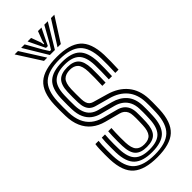

<svg xmlns="http://www.w3.org/2000/svg" viewBox="-311 -1043 1105 1105"><g transform="rotate(-45 241.0 -491.0)"><path d="M241.5 9.2Q140 9.2 91.5 -32.6Q43 -74.5 39.2 -176Q38.8 -192.5 38.6 -215.8Q38.5 -239 39.5 -261.2Q40.5 -283.5 42.8 -297.2H69Q67.2 -286.8 66.2 -267Q65.2 -247.2 65.1 -223.6Q65 -200 65.8 -177Q69 -86.5 111.2 -49.2Q153.5 -12 241.5 -12Q332.8 -12 373.6 -50.4Q414.5 -88.8 418.2 -177Q418.8 -191.8 419.1 -205.5Q419.5 -219.2 419.6 -233.4Q419.8 -247.5 419 -263.2Q416.8 -328 382.5 -368.8Q348.2 -409.5 287.5 -426.2L197.8 -451Q180 -456 167.8 -466.6Q155.5 -477.2 149 -494.8Q142.5 -512.2 141.8 -537.2Q141 -561.2 141.1 -579.9Q141.2 -598.5 142 -622.2Q143.8 -676.5 167.1 -700.5Q190.5 -724.5 241.2 -724.5Q288.5 -724.5 311.1 -701.1Q333.8 -677.8 336 -621.5Q336.8 -600.8 336.1 -568Q335.5 -535.2 334.5 -505.8H308Q309.2 -536.5 309.8 -567.5Q310.2 -598.5 309.5 -620.8Q307.8 -668 290.5 -685.8Q273.2 -703.5 241.2 -703.5Q206.5 -703.5 188.2 -685.4Q170 -667.2 168.2 -619.5Q167.5 -600.2 167.6 -579.9Q167.8 -559.5 168.2 -538.2Q168.8 -519.5 172.9 -507.2Q177 -495 184.9 -487.9Q192.8 -480.8 203.8 -477.5L293 -451.8Q364.2 -431.8 403.5 -384.1Q442.8 -336.5 445.5 -264.2Q446.2 -250.5 446.1 -235.2Q446 -220 445.6 -204.9Q445.2 -189.8 444.8 -176Q440.5 -77 393.5 -33.9Q346.5 9.2 241.5 9.2ZM241.5 -33Q166.5 -33 130.9 -65.9Q95.2 -98.8 92.2 -178Q91.8 -197.5 91.8 -220Q91.8 -242.5 92.5 -263.1Q93.2 -283.8 95 -297.2H121.2Q119.8 -283 119 -263.2Q118.2 -243.5 118.1 -221.6Q118 -199.8 118.8 -178.8Q121.2 -111.5 150.1 -82.9Q179 -54.2 241.5 -54.2Q306.8 -54.2 334.8 -84Q362.8 -113.8 365.2 -179.2Q366 -194 366.4 -207.2Q366.8 -220.5 366.8 -233.6Q366.8 -246.8 366.2 -261Q365.2 -291.5 354.4 -314.2Q343.5 -337 323.9 -352.1Q304.2 -367.2 276.5 -374.8L185.8 -398.8Q158.2 -406.2 136.9 -422.6Q115.5 -439 102.8 -466.6Q90 -494.2 88.8 -535.8Q88.2 -552.8 88.2 -566.8Q88.2 -580.8 88.4 -594.4Q88.5 -608 89 -623.5Q92 -701.5 128.1 -734.2Q164.2 -767 241.2 -767Q317.2 -767 351.5 -733.5Q385.8 -700 388.8 -622.8Q389.5 -602.2 389 -568.2Q388.5 -534.2 387 -505.8H360.8Q362 -535.5 362.5 -568.6Q363 -601.8 362.2 -622Q359.8 -689.8 330.8 -717.8Q301.8 -745.8 241.2 -745.8Q180 -745.8 149 -718.5Q118 -691.2 115.5 -623Q114.5 -598.5 114.6 -578.8Q114.8 -559 115.2 -536.5Q116.2 -504.8 125.2 -482Q134.2 -459.2 151 -445.1Q167.8 -431 191.8 -424.5L282 -400.2Q330.5 -387.5 360.5 -353.9Q390.5 -320.2 392.8 -262.2Q393.2 -248.2 393.2 -235.8Q393.2 -223.2 392.9 -209.6Q392.5 -196 391.8 -178.2Q388.8 -101.2 354.1 -67.1Q319.5 -33 241.5 -33ZM241.5 -75.5Q193 -75.5 170 -99.2Q147 -123 145 -180Q144.5 -199.5 144.4 -220.2Q144.2 -241 145.1 -260.9Q146 -280.8 147.2 -297.2H173.5Q172.5 -280.8 171.6 -262.1Q170.8 -243.5 170.8 -223Q170.8 -202.5 171.5 -180.5Q173.2 -135 189.9 -115.8Q206.5 -96.5 241.5 -96.5Q277.8 -96.5 294.2 -116.2Q310.8 -136 312.5 -181Q313.2 -200 313.6 -213.1Q314 -226.2 314 -237Q314 -247.8 313.2 -259.2Q312.8 -277 307 -289.9Q301.2 -302.8 290.9 -311Q280.5 -319.2 265.2 -323.2L174 -347.5Q130.8 -359 100.5 -383.4Q70.2 -407.8 53.8 -445.5Q37.2 -483.2 36 -534Q35.2 -559.8 35.2 -580.6Q35.2 -601.5 36 -625Q40 -724 87.9 -766.6Q135.8 -809.2 241.2 -809.2Q341.8 -809.2 389.8 -767.8Q437.8 -726.2 441.8 -624.8Q442.5 -604.5 442 -569.1Q441.5 -533.8 440 -505.8H413.5Q415 -533.2 415.5 -567.8Q416 -602.2 415.2 -623.8Q411.8 -712.2 371.1 -750.1Q330.5 -788 241.2 -788Q150.8 -788 108.4 -750.6Q66 -713.2 62.5 -624Q61.5 -599.8 61.6 -578.5Q61.8 -557.2 62.2 -534.8Q63.8 -490.8 77.5 -458.1Q91.2 -425.5 117 -404.4Q142.8 -383.2 180 -373.2L271 -348.8Q292 -343.2 307 -331.8Q322 -320.2 330.4 -302.4Q338.8 -284.5 339.8 -260.2Q340.2 -247.5 340.2 -235.6Q340.2 -223.8 340 -210.5Q339.8 -197.2 339 -180.2Q336.5 -124.2 314.1 -99.9Q291.8 -75.5 241.5 -75.5ZM79 -990.8H106.5L198.8 -844.8H172.2ZM132.2 -990.8H160.5L213.2 -897.2L236.2 -860.8H245.2L268 -897L320.8 -990.8H349L261 -844.8H220.2ZM184.5 -990.8H213L234.5 -933.2L238.5 -913.8H242.8L247 -933.2L269.2 -990.8H297.5L262.5 -919L248.2 -889.5H233.2L219 -919ZM374.8 -990.8H402.2L309.2 -844.8H282.5Z"/></g></svg>

Font: Big Shoulders Inline Text Thin ExtraBold
Style: Regular
Weight: 800
Version: Version 2.002